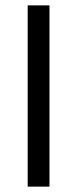

<svg xmlns="http://www.w3.org/2000/svg" viewBox="-20 -694 287 714"><path d="M164 0H83V-674H164Z"/></svg>

Font: Hind Siliguri
Style: Regular
Weight: 400
Designer: Jyotish Sonowal
Foundry: Indian Type Foundry
Version: Version 1.000;PS 1.0;hotconv 1.0.86;makeotf.lib2.5.63406; tt